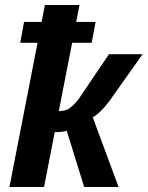

<svg xmlns="http://www.w3.org/2000/svg" viewBox="-20 -744 587 764"><path d="M197.8 -218.3 155.3 0H17.6L129.4 -573.7H60.5L75.7 -656.7H145.5L158.7 -724.1H296.4L283.2 -656.7H360.4L344.7 -573.7H267.1L213.9 -301.8Q235.8 -302.7 246.8 -307.6Q257.8 -312.5 270 -324.2Q275.9 -329.6 283 -337.6Q290 -345.7 297.4 -356.4L413.6 -528.3H547.4L415.5 -342.3Q380.4 -294.9 349.1 -277.3L451.7 0H314.9L245.6 -223.6Q231 -218.3 197.8 -218.3Z"/></svg>

Font: Arimo
Style: Bold Italic
Weight: 700
Italic angle: -12°
Designer: Steve Matteson
Foundry: Monotype Imaging Inc.
Version: Version 1.33